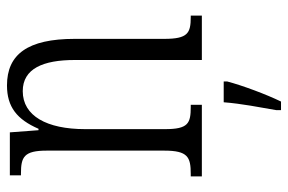

<svg xmlns="http://www.w3.org/2000/svg" viewBox="-154 -430 805 536"><g transform="rotate(-90 248.0 -161.5)"><path d="M24 0H224V-31H218C172 -31 156 -38 156 -103V-326C156 -433 193 -500 262 -500C325 -500 349 -443 349 -355V0H473V-31H469C424 -31 408 -39 408 -105V-355C408 -486 365 -544 278 -544C218 -544 183 -516 157 -456H153L147 -536H27V-505H32C78 -505 96 -497 96 -433V-105C96 -39 78 -31 31 -31H24ZM209 208V221H233C253 180 278 113 289 71V61H231C227 112 217 161 209 208Z"/></g></svg>

Font: Noto Serif Devanagari ExtraCondensed Light
Style: Regular
Weight: 300
Width: 2
Designer: Universal Thirst, Indian Type Foundry and the Monotype Design Team
Foundry: Monotype Imaging Inc.
Version: Version 2.004